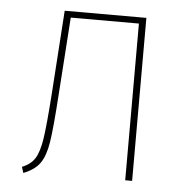

<svg xmlns="http://www.w3.org/2000/svg" viewBox="-44 -562 591 609"><g transform="rotate(5 252.0 -257.0)"><path d="M398 -519V0H376V-499H159L142 -251Q135 -145 128 -100.5Q121 -56 104.5 -32.5Q88 -9 52 5L46 -14Q74 -25 87 -46Q100 -67 106.5 -109.5Q113 -152 120 -252L138 -519Z"/></g></svg>

Font: Fira Sans Condensed Thin
Style: Regular
Weight: 250
Width: 3
Designer: Carrois Corporate & Edenspiekermann AG
Foundry: Carrois Corporate GbR & Edenspiekermann AG
Version: Version 4.203